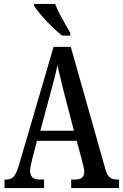

<svg xmlns="http://www.w3.org/2000/svg" viewBox="-20 -951 622 971"><path d="M3 0V-43H14Q36 -43 49.5 -58Q63 -73 77 -120L251 -714H338L514 -92Q522 -64 536 -53.5Q550 -43 574 -43H582V0H340V-43H361Q406 -43 406 -81Q406 -92 402.5 -108Q399 -124 395 -138L368 -239H167L143 -147Q141 -135 136.5 -117.5Q132 -100 132 -87Q132 -67 143 -55Q154 -43 179 -43H203V0ZM184 -290H354L304 -481Q294 -524 285 -559Q276 -594 271 -622Q265 -594 256.5 -560Q248 -526 238 -490ZM294 -771Q271 -789 241.5 -817.5Q212 -846 187.5 -875Q163 -904 153 -921V-931H259Q267 -909 281 -882Q295 -855 310 -829Q325 -803 336 -784V-771Z"/></svg>

Font: Noto Serif Lao ExtraCondensed Medium
Style: Regular
Weight: 500
Width: 2
Designer: Monotype Design Team
Foundry: Monotype Imaging Inc.
Version: Version 2.003; ttfautohint (v1.8.4.7-5d5b)